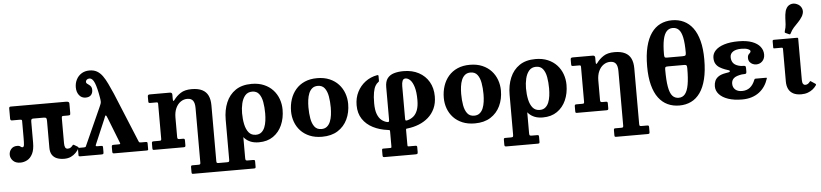

<svg xmlns="http://www.w3.org/2000/svg" viewBox="-55 -1190 7679 1795"><g transform="rotate(-5 3784.5 -293.0)"><path d="M599.8 -499.5Q599.8 -509.5 593.8 -514.7Q587.8 -520 565.8 -520H49.7Q42.7 -520 39 -516Q35.2 -512 35.2 -504.5V-407Q35.2 -399.5 39.2 -394.7Q43.2 -390 50.7 -390H128.2Q135.2 -390 140.2 -387.7Q145.2 -385.5 145.2 -378V-218.5Q145.2 -174.5 142.7 -153Q140.3 -131.5 127.3 -131.5Q119.5 -131.5 114.8 -135.8Q110 -140 102.3 -144.3Q94.5 -148.5 77.7 -148.5Q42.7 -148.5 22.5 -125.9Q2.2 -103.3 2.2 -71.5Q2.2 -40.5 26.4 -15.3Q50.5 10 95.8 10Q129.3 10 160 -6.5Q190.8 -23 210.3 -61.5Q229.8 -100 229.8 -166V-360.5Q229.8 -379 234.3 -384.5Q238.8 -390 250.8 -390H349.7Q366.5 -390 371.9 -384Q377.2 -378 377.2 -356V-104Q377.2 -63.8 393.5 -38.5Q409.7 -13.2 439 -1.6Q468.3 10 506.8 10Q543.3 10 570.1 -2.6Q597 -15.3 616.4 -35.4Q635.8 -55.5 648.3 -77.5Q650.8 -82 649.5 -84.9Q648.3 -87.8 642.8 -91L609.8 -111Q605.8 -113.5 602.4 -113.5Q599 -113.5 595.8 -109Q587.8 -98.5 576.9 -90Q566 -81.5 548.3 -81.5Q531.3 -81.5 524.3 -95.5Q517.3 -109.5 517.3 -135.5V-362Q517.3 -379.5 519.3 -384.7Q521.3 -390 533.3 -390H573.3Q589.3 -390 594.5 -393Q599.8 -396 599.8 -413.5Z M889 -532.5Q893.5 -506.2 893.5 -493.7Q893.5 -481.2 889.4 -471.2Q885.2 -461.2 877.5 -442.5L724 -101Q719.5 -89 716.5 -84.5Q713.5 -80 696 -80H658Q647 -80 644.7 -75.8Q642.5 -71.5 642.5 -60V-12Q642.5 -4 646 -2Q649.5 0 658 0H857Q869.5 0 873.5 -3.5Q877.5 -7 877.5 -20V-62Q877.5 -72 874.8 -76Q872 -80 861 -80H830Q814 -80 811.5 -83Q809 -86 813.5 -97L910.5 -324.5Q917.5 -342 921 -351Q924.5 -360 928 -360Q935.2 -360 945.5 -330.5L1038 -95Q1042 -84 1039.2 -82Q1036.5 -80 1020.5 -80H981Q966.5 -80 963 -76.3Q959.5 -72.5 959.5 -57.5V-20Q959.5 -7.5 962.7 -3.8Q966 0 978 0H1282.3Q1289.3 0 1292.5 -1.8Q1295.8 -3.5 1295.8 -10V-63Q1295.8 -73.5 1292.8 -76.8Q1289.8 -80 1278.3 -80H1237.5Q1222.5 -80 1218.9 -83Q1215.3 -86 1211.5 -96L1022 -556Q998.8 -608.5 978.4 -651.7Q958 -695 935.6 -726.4Q913.3 -757.7 883.9 -774.9Q854.5 -792 813 -792Q769.5 -792 738 -772Q706.5 -752 689.5 -718.6Q672.5 -685.2 672.5 -645.5Q672.5 -601.7 695.2 -572.1Q718 -542.5 756 -542.5Q789.8 -542.5 806.6 -560.5Q823.5 -578.5 823.5 -609Q823.5 -628.7 815.8 -640.1Q808 -651.5 797.5 -658.5Q787 -665.5 779.3 -672Q771.5 -678.5 771.5 -688Q771.5 -699.7 780.9 -708.4Q790.2 -717 805.5 -717Q836 -717 855 -669.2Q874 -621.5 889 -532.5Z M1408.5 -440Q1419 -440 1422.5 -437.4Q1426 -434.7 1426 -424.2V-97.5Q1426 -85 1421.9 -82.5Q1417.7 -80 1405 -80H1355Q1343.7 -80 1339.9 -76.8Q1336 -73.5 1336 -61.5V-18.3Q1336 -7.5 1338.4 -3.8Q1340.7 0 1351 0H1626.5Q1636.8 0 1641.4 -2.9Q1646 -5.7 1646 -16.8V-62.3Q1646 -74 1642 -77Q1638 -80 1627.3 -80H1595.5Q1583.8 -80 1579.9 -84.4Q1576 -88.8 1576 -100V-283Q1576 -334.5 1593 -371.5Q1610 -408.5 1638.5 -428.2Q1667 -448 1701 -448Q1737.5 -448 1754.2 -425.7Q1771 -403.5 1771 -355.5V155.5Q1771 168.5 1767.1 171.7Q1763.2 175 1750.5 175H1695.2Q1685.5 175 1683.2 179.6Q1681 184.2 1681 193.7V235.8Q1681 246.8 1683.2 250.9Q1685.5 255 1696.5 255H1988.8Q2001.8 255 2006.4 252.4Q2011 249.8 2011 236.5V191.7Q2011 182.2 2007.9 178.6Q2004.8 175 1995.5 175H1942Q1927.8 175 1924.4 171Q1921 167 1921 153V-369Q1921 -422.5 1903.5 -459.5Q1886 -496.5 1848 -515.8Q1810 -535 1749 -535Q1684.8 -535 1645.8 -509.4Q1606.8 -483.8 1581.3 -448.3Q1573.5 -438.3 1569.8 -439.9Q1566 -441.5 1566 -460.5V-498.7Q1566 -510.3 1560.1 -515.1Q1554.3 -520 1544.3 -520H1357.3Q1346.7 -520 1341.4 -516.4Q1336 -512.7 1336 -501V-459Q1336 -447.5 1339 -443.7Q1342 -440 1353.7 -440Z M2192.3 150.5V-259L2042.2 -222.5V150.2Q2042.2 165.7 2038.9 170.4Q2035.5 175 2020.2 175H1968.2Q1957.5 175 1954.9 178.6Q1952.2 182.2 1952.2 193V235Q1952.2 246.8 1955.5 250.9Q1958.7 255 1971.2 255H2262.3Q2275.3 255 2278.8 252.4Q2282.3 249.8 2282.3 236.8V192.5Q2282.3 181.2 2278.9 178.1Q2275.5 175 2264.8 175H2216.3Q2200.3 175 2196.3 170.6Q2192.3 166.2 2192.3 150.5ZM2200 -270Q2200 -317 2210.4 -361.2Q2220.8 -405.5 2245 -434Q2269.3 -462.5 2311.3 -462.5Q2353.3 -462.5 2375.7 -433.1Q2398.2 -403.7 2406.7 -355.4Q2415.2 -307 2415.2 -250Q2415.2 -214.8 2410.7 -180.5Q2406.2 -146.3 2394.9 -118.5Q2383.5 -90.8 2363.1 -74.1Q2342.8 -57.5 2311.3 -57.5Q2269.3 -57.5 2245 -86.9Q2220.8 -116.3 2210.4 -164.6Q2200 -213 2200 -270ZM2042.2 -222.5Q2042.2 -204.5 2050 -196.1Q2057.7 -187.8 2070.1 -184.3Q2082.5 -180.8 2096.9 -178.3Q2111.3 -175.8 2125 -169.9Q2138.8 -164 2148.5 -150.5Q2154.8 -116 2168.1 -85.8Q2181.5 -55.5 2203.8 -33Q2226 -10.5 2258.1 2.3Q2290.3 15 2333.8 15Q2413 15 2468 -23Q2523 -61 2551.6 -125.5Q2580.3 -190 2580.3 -270Q2580.3 -322.5 2563 -370.3Q2545.8 -418 2511.8 -455Q2477.8 -492 2427.5 -513.5Q2377.3 -535 2311.3 -535Q2220.8 -535 2161.1 -494.4Q2101.5 -453.8 2071.9 -383.1Q2042.2 -312.5 2042.2 -222.5Z M2822.8 -270Q2822.8 -305.2 2827.3 -339.5Q2831.8 -373.7 2843.1 -401.5Q2854.5 -429.2 2874.9 -445.9Q2895.3 -462.5 2926.8 -462.5Q2968.8 -462.5 2991.2 -433.1Q3013.7 -403.7 3022.2 -355.4Q3030.7 -307 3030.7 -250Q3030.7 -214.8 3026.2 -180.5Q3021.7 -146.3 3010.4 -118.5Q2999 -90.8 2978.6 -74.1Q2958.3 -57.5 2926.8 -57.5Q2884.8 -57.5 2862.3 -86.9Q2839.8 -116.3 2831.3 -164.6Q2822.8 -213 2822.8 -270ZM2657.7 -247.5Q2657.7 -195 2675 -147.6Q2692.2 -100.2 2726.2 -63.7Q2760.2 -27.2 2810.5 -6.1Q2860.8 15 2926.8 15Q3014.8 15 3074.6 -23Q3134.5 -61 3165.1 -125.5Q3195.8 -190 3195.8 -270Q3195.8 -322.5 3178.5 -370.3Q3161.3 -418 3127.3 -455Q3093.3 -492 3043 -513.5Q2992.8 -535 2926.8 -535Q2860.8 -535 2810.5 -512.9Q2760.2 -490.8 2726.2 -451.3Q2692.2 -411.7 2675 -359.6Q2657.7 -307.5 2657.7 -247.5Z M3545.8 5.5Q3559.3 7.2 3561.5 9.6Q3563.8 12 3563.8 23.5V158Q3563.8 170 3562 172.5Q3560.3 175 3548.3 175H3486.3Q3477.3 175 3475.5 179Q3473.8 183 3473.8 192V237Q3473.8 249 3478 252Q3482.3 255 3493.3 255H3780.3Q3793.3 255 3798.5 252Q3803.8 249 3803.8 235V188Q3803.8 175 3790.3 175H3729.3Q3715.3 175 3714.5 170.5Q3713.8 166 3713.8 153V23Q3713.8 12 3715.8 10Q3717.8 8 3729.8 7Q3785.3 0.5 3835.4 -19.2Q3885.5 -39 3924.5 -73Q3963.5 -107 3986.1 -156Q4008.8 -205 4008.8 -270Q4008.8 -347.5 3975 -406Q3941.3 -464.5 3880.1 -497.2Q3819 -530 3737.3 -530Q3686 -530 3646.9 -518.1Q3607.8 -506.2 3585.8 -477Q3563.8 -447.7 3563.8 -395.5V-94.5Q3563.8 -76.5 3560.5 -71.5Q3557.3 -66.5 3545.3 -69Q3517.5 -74.8 3493 -93.9Q3468.5 -113 3453.4 -151.5Q3438.3 -190 3438.3 -255Q3438.3 -317.5 3445.8 -356.2Q3453.3 -395 3465.5 -416.1Q3477.8 -437.2 3491.8 -446.5Q3496 -449 3498.6 -452.2Q3501.3 -455.5 3501.3 -462.5V-504Q3501.3 -512 3497.3 -513.4Q3493.3 -514.8 3487.3 -513.5Q3426.3 -502.5 3377.9 -466.3Q3329.5 -430 3301.4 -374.5Q3273.2 -319 3273.2 -250Q3273.2 -174 3308.9 -120.5Q3344.5 -67 3406.2 -35.5Q3468 -4 3545.8 5.5ZM3732 -68.5Q3719.5 -65.8 3716.6 -70.1Q3713.8 -74.5 3713.8 -88.5V-392Q3713.8 -421.5 3721.6 -440.7Q3729.5 -460 3749.8 -460Q3773 -460 3794.5 -438.5Q3816 -417 3829.9 -370.7Q3843.8 -324.5 3843.8 -250Q3843.8 -192 3829.6 -154.8Q3815.5 -117.5 3790.5 -97Q3765.5 -76.5 3732 -68.5Z M4256.3 -270Q4256.3 -305.2 4260.8 -339.5Q4265.3 -373.7 4276.6 -401.5Q4288 -429.2 4308.4 -445.9Q4328.8 -462.5 4360.3 -462.5Q4402.3 -462.5 4424.7 -433.1Q4447.2 -403.7 4455.7 -355.4Q4464.2 -307 4464.2 -250Q4464.2 -214.8 4459.7 -180.5Q4455.2 -146.3 4443.9 -118.5Q4432.5 -90.8 4412.1 -74.1Q4391.8 -57.5 4360.3 -57.5Q4318.3 -57.5 4295.8 -86.9Q4273.3 -116.3 4264.8 -164.6Q4256.3 -213 4256.3 -270ZM4091.2 -247.5Q4091.2 -195 4108.5 -147.6Q4125.7 -100.2 4159.7 -63.7Q4193.7 -27.2 4244 -6.1Q4294.3 15 4360.3 15Q4448.3 15 4508.1 -23Q4568 -61 4598.6 -125.5Q4629.3 -190 4629.3 -270Q4629.3 -322.5 4612 -370.3Q4594.8 -418 4560.8 -455Q4526.8 -492 4476.5 -513.5Q4426.3 -535 4360.3 -535Q4294.3 -535 4244 -512.9Q4193.7 -490.8 4159.7 -451.3Q4125.7 -411.7 4108.5 -359.6Q4091.2 -307.5 4091.2 -247.5Z M4856.8 150.5V-259L4706.7 -222.5V150.2Q4706.7 165.7 4703.4 170.4Q4700 175 4684.7 175H4632.7Q4622 175 4619.4 178.6Q4616.7 182.2 4616.7 193V235Q4616.7 246.8 4620 250.9Q4623.2 255 4635.7 255H4926.8Q4939.8 255 4943.3 252.4Q4946.8 249.8 4946.8 236.8V192.5Q4946.8 181.2 4943.4 178.1Q4940 175 4929.3 175H4880.8Q4864.8 175 4860.8 170.6Q4856.8 166.2 4856.8 150.5ZM4864.5 -270Q4864.5 -317 4874.9 -361.2Q4885.3 -405.5 4909.5 -434Q4933.8 -462.5 4975.8 -462.5Q5017.8 -462.5 5040.2 -433.1Q5062.7 -403.7 5071.2 -355.4Q5079.7 -307 5079.7 -250Q5079.7 -214.8 5075.2 -180.5Q5070.7 -146.3 5059.4 -118.5Q5048 -90.8 5027.6 -74.1Q5007.3 -57.5 4975.8 -57.5Q4933.8 -57.5 4909.5 -86.9Q4885.3 -116.3 4874.9 -164.6Q4864.5 -213 4864.5 -270ZM4706.7 -222.5Q4706.7 -204.5 4714.5 -196.1Q4722.2 -187.8 4734.6 -184.3Q4747 -180.8 4761.4 -178.3Q4775.8 -175.8 4789.5 -169.9Q4803.3 -164 4813 -150.5Q4819.3 -116 4832.6 -85.8Q4846 -55.5 4868.3 -33Q4890.5 -10.5 4922.6 2.3Q4954.8 15 4998.3 15Q5077.5 15 5132.5 -23Q5187.5 -61 5216.1 -125.5Q5244.8 -190 5244.8 -270Q5244.8 -322.5 5227.5 -370.3Q5210.3 -418 5176.3 -455Q5142.3 -492 5092 -513.5Q5041.8 -535 4975.8 -535Q4885.3 -535 4825.6 -494.4Q4766 -453.8 4736.4 -383.1Q4706.7 -312.5 4706.7 -222.5Z M5377 -440Q5387.5 -440 5391 -437.4Q5394.5 -434.7 5394.5 -424.2V-97.5Q5394.5 -85 5390.4 -82.5Q5386.2 -80 5373.5 -80H5323.5Q5312.2 -80 5308.4 -76.8Q5304.5 -73.5 5304.5 -61.5V-18.3Q5304.5 -7.5 5306.9 -3.8Q5309.2 0 5319.5 0H5595Q5605.3 0 5609.9 -2.9Q5614.5 -5.7 5614.5 -16.8V-62.3Q5614.5 -74 5610.5 -77Q5606.5 -80 5595.8 -80H5564Q5552.3 -80 5548.4 -84.4Q5544.5 -88.8 5544.5 -100V-283Q5544.5 -334.5 5561.5 -371.5Q5578.5 -408.5 5607 -428.2Q5635.5 -448 5669.5 -448Q5706 -448 5722.7 -425.7Q5739.5 -403.5 5739.5 -355.5V155.5Q5739.5 168.5 5735.6 171.7Q5731.7 175 5719 175H5663.7Q5654 175 5651.7 179.6Q5649.5 184.2 5649.5 193.7V235.8Q5649.5 246.8 5651.7 250.9Q5654 255 5665 255H5957.3Q5970.3 255 5974.9 252.4Q5979.5 249.8 5979.5 236.5V191.7Q5979.5 182.2 5976.4 178.6Q5973.3 175 5964 175H5910.5Q5896.3 175 5892.9 171Q5889.5 167 5889.5 153V-369Q5889.5 -422.5 5872 -459.5Q5854.5 -496.5 5816.5 -515.8Q5778.5 -535 5717.5 -535Q5653.3 -535 5614.3 -509.4Q5575.3 -483.8 5549.8 -448.3Q5542 -438.3 5538.3 -439.9Q5534.5 -441.5 5534.5 -460.5V-498.7Q5534.5 -510.3 5528.6 -515.1Q5522.8 -520 5512.8 -520H5325.8Q5315.2 -520 5309.9 -516.4Q5304.5 -512.7 5304.5 -501V-459Q5304.5 -447.5 5307.5 -443.7Q5310.5 -440 5322.2 -440Z M6010.7 -375Q6010.7 -273.7 6030.1 -200Q6049.5 -126.2 6085.2 -78.6Q6121 -31 6170.4 -8Q6219.8 15 6279.8 15Q6340.8 15 6390.3 -8.9Q6439.8 -32.7 6475.1 -82.5Q6510.5 -132.2 6529.6 -209.9Q6548.8 -287.5 6548.8 -395Q6548.8 -495.3 6529.4 -568.9Q6510 -642.5 6474.3 -690.4Q6438.5 -738.3 6389.1 -761.6Q6339.8 -785 6279.8 -785Q6218.8 -785 6169.3 -760.8Q6119.8 -736.5 6084.4 -686.5Q6049 -636.5 6029.9 -559.1Q6010.7 -481.8 6010.7 -375ZM6176.3 -330.2Q6176.3 -349.2 6181 -354Q6185.8 -358.7 6206.3 -358.7H6358.2Q6373.7 -358.7 6378.5 -352.5Q6383.2 -346.2 6383.2 -324.2Q6383.2 -230.7 6372.6 -171.9Q6362 -113 6339.3 -85.3Q6316.5 -57.5 6279.8 -57.5Q6243 -57.5 6220.3 -83.4Q6197.5 -109.3 6186.9 -169Q6176.3 -228.7 6176.3 -330.2ZM6381.7 -471.8Q6381.7 -452.8 6376 -447Q6370.2 -441.3 6346.2 -441.3H6200.3Q6185.8 -441.3 6181.5 -447.3Q6177.3 -453.3 6177.3 -473.8Q6177.3 -558.3 6188.4 -610.9Q6199.5 -663.5 6222.3 -688Q6245 -712.5 6279.8 -712.5Q6314 -712.5 6336.8 -689.6Q6359.5 -666.7 6370.6 -614Q6381.7 -561.3 6381.7 -471.8Z M6875 -69Q6834.5 -69 6811.5 -89.6Q6788.5 -110.3 6788.5 -145Q6788.5 -176.8 6810.3 -196Q6832 -215.2 6885.5 -223.5Q6897 -225.5 6907.3 -224.7Q6917.5 -224 6924 -227.7Q6930.5 -231.5 6930.5 -246V-280Q6930.5 -295 6924 -298.8Q6917.5 -302.5 6907.3 -302Q6897 -301.5 6885.5 -303Q6838.3 -310.8 6817.1 -333.3Q6796 -355.7 6796 -393.5Q6796 -426.5 6823.9 -444.7Q6851.8 -463 6901.5 -463L6881.5 -535Q6802.3 -535 6747.1 -517.6Q6692 -500.3 6663.5 -470Q6635 -439.7 6635 -401Q6635 -367 6648 -345Q6661 -323 6683.3 -309Q6705.5 -295 6734 -284.5Q6763.5 -273.5 6770.3 -272.2Q6777 -271 6777 -262.5Q6777 -256.5 6765.3 -254Q6753.5 -251.5 6737 -249Q6692.5 -241.5 6668.3 -224.5Q6644 -207.5 6634.5 -184.2Q6625 -161 6625 -135Q6625 -92.5 6654.6 -59.8Q6684.3 -27 6738.9 -8.5Q6793.5 10 6869 10ZM7110 -391Q7110 -432 7084.5 -464.6Q7059 -497.2 7008.3 -516.1Q6957.5 -535 6881.5 -535L6901.5 -463Q6942.3 -463 6964.1 -453.5Q6986 -444 6986 -433Q6986 -424 6978.6 -417.7Q6971.3 -411.5 6963.9 -401.7Q6956.5 -392 6956.5 -372.7Q6956.5 -349.2 6967.9 -334.2Q6979.3 -319.2 6995.9 -312.1Q7012.5 -305 7028.5 -305Q7063.5 -305 7086.8 -329.1Q7110 -353.2 7110 -391ZM6875 -69 6869 10Q6918.8 10 6958.9 -2.8Q6999 -15.5 7029.6 -38.8Q7060.3 -62 7081.6 -94Q7103 -126 7115 -164Q7117 -169.5 7115.3 -171.2Q7113.5 -173 7105.5 -173H7012Q7005 -173 7002.5 -170.8Q7000 -168.5 6998 -163.5Q6980 -117 6949.8 -93Q6919.5 -69 6875 -69Z M7278.2 -440Q7290.2 -440 7290.2 -428V-121.5Q7290.2 -82 7304.1 -52.5Q7318 -23 7347.8 -6.5Q7377.5 10 7424.8 10Q7458.8 10 7486 0Q7513.3 -10 7533.4 -26.4Q7553.5 -42.8 7566.5 -62.3Q7569.5 -66.8 7568.4 -70.6Q7567.3 -74.5 7563.3 -77L7523.5 -103.5Q7520 -106.3 7517.6 -105.5Q7515.3 -104.8 7512 -100Q7504.3 -88.8 7493.8 -81.9Q7483.3 -75 7469.5 -75Q7456.3 -75 7448.3 -86.3Q7440.3 -97.5 7440.3 -123.5V-509.5Q7440.3 -520 7430.8 -520H7212.2Q7200.2 -520 7200.2 -507V-452Q7200.2 -444 7202 -442Q7203.7 -440 7210.7 -440ZM7491 -713.5Q7493.8 -718 7495.5 -721.9Q7497.3 -725.7 7498.8 -729.7Q7512.8 -761.7 7500.5 -790.7Q7488.3 -819.8 7456.3 -833.5Q7424.2 -847.5 7395 -836.4Q7365.7 -825.3 7352 -793Q7350.2 -789 7348.7 -785.3Q7347.2 -781.5 7346 -776.3Q7338.2 -744.3 7337.2 -714.1Q7336.2 -684 7334.4 -654Q7332.5 -624 7321.7 -592.5Q7319.5 -585.7 7319.9 -581.2Q7320.2 -576.7 7328 -573.5L7357.2 -560.5Q7365 -557.2 7367.9 -558.1Q7370.7 -559 7374.5 -566.2Q7389.5 -597 7410 -619.4Q7430.5 -641.7 7451.9 -663.4Q7473.3 -685 7491 -713.5Z"/></g></svg>

Font: Besley
Style: Regular
Weight: 400
Designer: Owen Earl
Foundry: indestructible type*
Version: Version 4.000